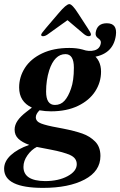

<svg xmlns="http://www.w3.org/2000/svg" viewBox="-51 -668 584 933"><path d="M-31 152Q-31 116 1.5 86Q34 56 91 36Q57 24 38.5 6.5Q20 -11 20 -38Q20 -60 34 -81Q48 -102 78 -125L104 -145Q42 -174 42 -243Q42 -294 70 -338Q98 -382 153.5 -408.5Q209 -435 286 -435Q356 -435 398 -405.5Q440 -376 440 -320Q440 -268 411.5 -224Q383 -180 328 -153.5Q273 -127 197 -127Q169 -127 141 -132Q123 -114 123 -98Q123 -78 148.5 -68Q174 -58 230 -48L256 -43Q312 -32 349 -19Q386 -6 411.5 20Q437 46 437 90Q437 164 360 204.5Q283 245 158 245Q-31 245 -31 152ZM322 130Q322 100 290 85.5Q258 71 195 59L128 46Q102 59 82.5 86.5Q63 114 63 143Q63 211 168 212Q233 212 277.5 188Q322 164 322 130ZM294 -237Q308 -276 308 -339Q308 -405 267 -405Q214 -405 188 -326Q173 -278 173 -223Q173 -158 216 -158Q244 -158 262.5 -178.5Q281 -199 294 -237ZM149 -499Q149 -505 173 -532.5Q197 -560 234 -604Q271 -648 286 -648Q300 -648 329.5 -601.5Q359 -555 375 -531.5Q391 -508 391 -501Q391 -492 380 -492Q369 -492 355 -504L277 -570L185 -504Q170 -492 158 -492Q149 -492 149 -499ZM439 -459Q441 -472 426 -482Q411 -492 414 -510Q421 -555 468 -555Q520 -555 512 -496Q499 -400 390 -389L351 -427Q382 -416 408.5 -423.5Q435 -431 439 -459Z"/></svg>

Font: Unna
Style: Bold Italic
Weight: 700
Italic angle: -8.05°
Designer: Jorge de Buen Unna
Foundry: Omnibus-Type
Version: Version 2.008